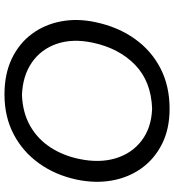

<svg xmlns="http://www.w3.org/2000/svg" viewBox="20 -786 777 857"><g transform="rotate(90 408.5 -357.5)"><path d="M402 11Q310.5 11 242.2 -21.5Q174 -54 131.8 -110.8Q89.5 -167.5 75.5 -241Q61.5 -314.5 79 -395.5Q100.5 -497 153.8 -571.2Q207 -645.5 286 -685.8Q365 -726 465.5 -726Q555 -726 622 -692.5Q689 -659 730.8 -601Q772.5 -543 785.8 -468.2Q799 -393.5 781.5 -310.5Q761 -215.5 709 -143Q657 -70.5 579 -29.8Q501 11 402 11ZM403.5 -67Q482.5 -70 541.2 -103.2Q600 -136.5 637.2 -193.2Q674.5 -250 689.5 -322.5Q708.5 -413 686.5 -485.5Q664.5 -558 607.2 -601.5Q550 -645 464.5 -648Q343 -643.5 269.2 -571.8Q195.5 -500 170.5 -383Q151.5 -293 175.5 -222.8Q199.5 -152.5 258.5 -111.5Q317.5 -70.5 403.5 -67Z"/></g></svg>

Font: Commissioner Flair
Style: Italic
Weight: 400
Italic angle: -12°
Designer: Kostas Bartsokas
Foundry: Kostas Bartsokas
Version: Version 1.000; ttfautohint (v1.8.3)